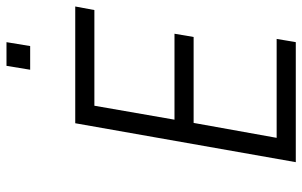

<svg xmlns="http://www.w3.org/2000/svg" viewBox="-190 -742 932 592"><g transform="rotate(-90 276.0 -446.0)"><path d="M452 -59 442 0H72L192 -680H552L541 -621H246L203 -374H468L458 -315H193L147 -59ZM430 -819H357L369 -892H442Z"/></g></svg>

Font: Inria Sans Light
Style: Italic
Weight: 300
Italic angle: -10°
Designer: Black Foundry Team
Foundry: Black Foundry
Version: Version 1.2; ttfautohint (v1.8.3)